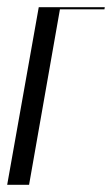

<svg xmlns="http://www.w3.org/2000/svg" viewBox="-37 -515 312 535"><path d="M-17 0H44L130 -489H254L255 -495H71Z"/></svg>

Font: Moniqa Ita Display
Style: Italic
Weight: 400
Italic angle: -10°
Designer: Rajesh Rajput
Foundry: Rajesh Rajput
Version: Version 1.000